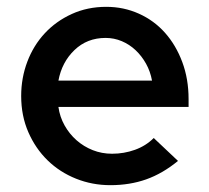

<svg xmlns="http://www.w3.org/2000/svg" viewBox="-20 -533 612 562"><path d="M501 -62Q456 -25 408 -8Q360 9 303 9Q250 9 202.5 -10Q155 -29 119.5 -63.5Q84 -98 63 -146Q42 -194 42 -252Q42 -305 60 -352.5Q78 -400 111 -435.5Q144 -471 190 -492Q236 -513 291 -513Q342 -513 386.5 -493Q431 -473 463 -437Q495 -401 513.5 -351.5Q532 -302 532 -243V-220H151Q155 -191 169 -166Q183 -141 204 -122.5Q225 -104 251.5 -93.5Q278 -83 308 -83Q343 -83 375 -94.5Q407 -106 430 -129Q448 -112 465.5 -95.5Q483 -79 501 -62ZM289 -422Q235 -422 198 -386.5Q161 -351 151 -297H425Q420 -324 407.5 -346.5Q395 -369 377 -386Q359 -403 336.5 -412.5Q314 -422 289 -422Z"/></svg>

Font: Rosa Sans Medium
Style: Regular
Weight: 500
Designer: Pentagram / MCKL
Foundry: Pentagram / MCKL
Version: Version 1.005;September 16, 2019;FontCreator 11.5.0.2425 64-